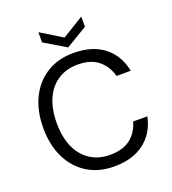

<svg xmlns="http://www.w3.org/2000/svg" viewBox="-160 -1020 1030 1152"><g transform="rotate(-20 354.5 -444.5)"><path d="M372 12Q273 12 200.5 -33.5Q128 -79 88.5 -160.5Q49 -242 49 -350Q49 -458 88.5 -539.5Q128 -621 200.5 -666.5Q273 -712 372 -712Q491 -712 565 -655Q639 -598 660 -494H569Q552 -559 503.5 -598.5Q455 -638 372 -638Q300 -638 246.5 -603.5Q193 -569 164 -504.5Q135 -440 135 -350Q135 -260 164 -195.5Q193 -131 246.5 -96.5Q300 -62 372 -62Q455 -62 503.5 -100.5Q552 -139 569 -203H660Q639 -102 565 -45Q491 12 372 12ZM355 -754 218 -836V-901L355 -817L492 -901V-836Z"/></g></svg>

Font: DM Sans 9pt
Style: Regular
Weight: 400
Designer: Colophon Foundry, Jonny Pinhorn
Foundry: Colophon Foundry
Version: Version 4.004;gftools[0.9.30]